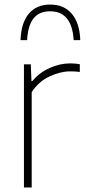

<svg xmlns="http://www.w3.org/2000/svg" viewBox="-20 -822 376 842"><path d="M85 0V-540H115L118 -466.5H122Q152.5 -503.5 197.5 -523.8Q242.5 -544 288 -544Q311 -544 330 -540.5V-506.5Q319.5 -508 309.8 -508.5Q300 -509 287.5 -509Q245 -509 197.2 -486.8Q149.5 -464.5 119 -418V0ZM70 -646Q72.5 -721 106 -761.5Q139.5 -802 200 -802Q261 -802 295.2 -761.2Q329.5 -720.5 332 -646H303Q295.5 -772.5 200 -772.5Q151 -772.5 126.5 -740.5Q102 -708.5 99 -646Z"/></svg>

Font: Encode Sans Th
Style: Regular
Weight: 100
Designer: Multiple Designers
Foundry: Impallari Type
Version: Version 3.002; ttfautohint (v1.8.3) -l 8 -r 50 -G 200 -x 14 